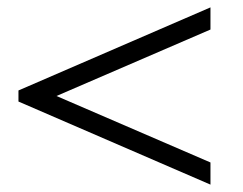

<svg xmlns="http://www.w3.org/2000/svg" viewBox="-20 -595 658 520"><path d="M30 -320V-350L550 -575V-515L133 -335L550 -155V-95Z"/></svg>

Font: El Messiri
Style: Regular
Weight: 400
Designer: Mohamed Gaber
Foundry: Kief Type Foundry
Version: Version 2.006